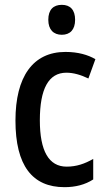

<svg xmlns="http://www.w3.org/2000/svg" viewBox="-20 -858 440 795"><path d="M236 -838C201 -838 180 -818 180 -776C180 -735 202 -714 236 -714C270 -714 291 -735 291 -776C291 -817 271 -838 236 -838ZM247 -83C292 -83 332 -93 366 -115V-200C331 -180 297 -168 256 -168C182 -168 145 -233 145 -360C145 -490 181 -557 255 -557C284 -557 315 -548 346 -533L375 -613C344 -631 303 -643 251 -643C116 -643 44 -540 44 -359C44 -172 114 -83 247 -83Z"/></svg>

Font: Noto Sans Kannada UI Condensed Medium
Style: Regular
Weight: 500
Width: 3
Designer: Jelle Bosma - Monotype Design Team
Foundry: Monotype Imaging Inc.
Version: Version 2.005